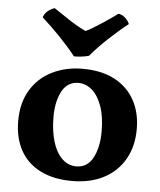

<svg xmlns="http://www.w3.org/2000/svg" viewBox="-52 -757 676 811"><g transform="rotate(5 286.0 -351.5)"><path d="M283 9Q204 9 148 -19.5Q92 -48 63.5 -100.5Q35 -153 35 -224Q35 -301 68 -355.5Q101 -410 158.5 -438.5Q216 -467 287 -467Q369 -467 424.5 -437Q480 -407 508.5 -354.5Q537 -302 537 -233Q537 -160 506 -105.5Q475 -51 418 -21Q361 9 283 9ZM296 -54Q343 -54 366.5 -98.5Q390 -143 390 -210Q390 -274 374 -318Q358 -362 332 -384Q306 -406 275 -406Q228 -406 205 -362.5Q182 -319 182 -254Q182 -196 195.5 -150.5Q209 -105 235 -79.5Q261 -54 296 -54ZM246 -516Q215 -555 177 -594.5Q139 -634 100 -669Q105 -684 116.5 -694.5Q128 -705 147 -712Q179 -690 215 -666.5Q251 -643 285 -627Q299 -633 317.5 -644.5Q336 -656 355.5 -668.5Q375 -681 391.5 -693Q408 -705 418 -712Q435 -709 447.5 -697Q460 -685 465 -672Q425 -641 382.5 -601Q340 -561 309 -524Q295 -520 278.5 -518Q262 -516 246 -516Z"/></g></svg>

Font: Vollkorn
Style: Bold
Weight: 700
Designer: Friedrich Althausen
Foundry: Friedrich Althausen
Version: Version 5.000